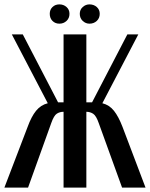

<svg xmlns="http://www.w3.org/2000/svg" viewBox="-24 -856 684 876"><path d="M533 0 427 -293Q415 -328 401 -337Q387 -346 370 -346V0H266V-346Q249 -346 235.5 -337.5Q222 -329 210 -295L104 0H-4L102 -277Q119 -324 140.5 -350.5Q162 -377 194 -385L30 -699H80L241 -389H266V-699H370V-389H396L557 -699H607L443 -385Q475 -377 496 -350.5Q517 -324 535 -277L640 0ZM203 -793Q203 -812 215.5 -824Q228 -836 247 -836Q266 -836 279.5 -824Q293 -812 293 -793Q293 -773 279.5 -760.5Q266 -748 247 -748Q228 -748 215.5 -760.5Q203 -773 203 -793ZM340 -793Q340 -812 353.5 -824Q367 -836 384 -836Q404 -836 417.5 -824Q431 -812 431 -793Q431 -773 417.5 -760.5Q404 -748 384 -748Q367 -748 353.5 -760.5Q340 -773 340 -793Z"/></svg>

Font: Moniqa Paragraph
Style: Bold
Weight: 700
Designer: Rajesh Rajput
Foundry: Rajesh Rajput
Version: Version 1.000